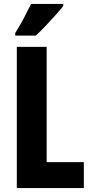

<svg xmlns="http://www.w3.org/2000/svg" viewBox="-20 -951 459 971"><path d="M65 0V-714H216V-131H404V0ZM300 -921Q287 -904 263 -877Q239 -850 212 -821.5Q185 -793 161 -771H57V-784Q82 -824 101.5 -861Q121 -898 137 -931H300Z"/></svg>

Font: Noto Sans Malayalam ExtraCondensed ExtraBold
Style: Regular
Weight: 800
Width: 2
Designer: Jelle Bosma - Monotype Design Team
Foundry: Monotype Imaging Inc.
Version: Version 2.104; ttfautohint (v1.8.4.7-5d5b)